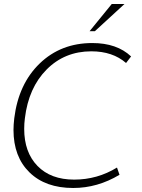

<svg xmlns="http://www.w3.org/2000/svg" viewBox="-20 -941 718 972"><path d="M433.6 -783.2 545.9 -920.9H610.4L460.4 -783.2ZM350.6 10.7Q210 10.7 129.2 -68.4Q48.3 -147.5 48.3 -283.2Q48.3 -309.6 52.2 -342.3Q73.7 -516.1 180.9 -619.6Q288.1 -723.1 447.3 -723.1Q571.8 -723.1 643.6 -655.3L618.2 -622.1Q550.3 -681.2 442.4 -681.2Q307.6 -681.2 216.1 -589.1Q124.5 -497.1 106 -342.3Q102.5 -316.4 102.5 -288.6Q102.5 -169.9 169.9 -100.8Q237.3 -31.7 355.5 -31.7Q472.7 -31.7 572.3 -92.8L585 -56.2Q473.6 10.7 350.6 10.7Z"/></svg>

Font: Muli
Style: ExtraLightItalic
Weight: 200
Italic angle: -7°
Designer: Vernon Adams
Foundry: newtypography
Version: Version 2.0; ttfautohint (v1.00rc1.2-2d82) -l 8 -r 50 -G 200